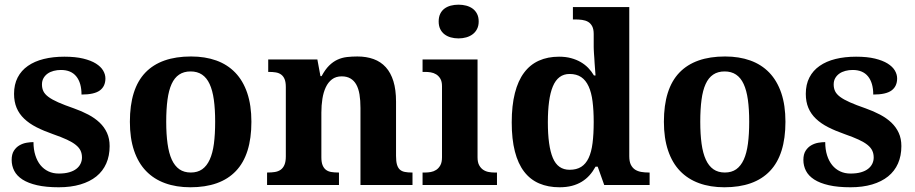

<svg xmlns="http://www.w3.org/2000/svg" viewBox="-20 -790 3909 820"><path d="M231 9.8Q176.8 9.8 138.4 1Q100.1 -7.8 75.9 -23.4Q51.8 -39.1 40.8 -60.5Q29.8 -82 29.8 -106.9Q29.8 -131.3 39.3 -146.2Q48.8 -161.1 63.2 -169.4Q77.6 -177.7 93.8 -180.4Q109.9 -183.1 123 -183.1Q123 -151.9 130.9 -127Q138.7 -102.1 152.8 -84.7Q167 -67.4 186.8 -58.1Q206.5 -48.8 231 -48.8Q256.8 -48.8 275.6 -54.2Q294.4 -59.6 306.4 -69.1Q318.4 -78.6 324.2 -91.1Q330.1 -103.5 330.1 -117.2Q330.1 -133.8 324 -146.7Q317.9 -159.7 303.7 -171.1Q289.6 -182.6 265.9 -193.6Q242.2 -204.6 207 -216.8Q166.5 -231 135.5 -246.8Q104.5 -262.7 83.3 -283Q62 -303.2 51 -329.3Q40 -355.5 40 -389.2Q40 -429.2 55.4 -459Q70.8 -488.8 99.1 -508.5Q127.4 -528.3 167 -538.1Q206.5 -547.9 254.9 -547.9Q302.2 -547.9 335.4 -539.8Q368.7 -531.7 389.6 -518.6Q410.6 -505.4 420.4 -488.8Q430.2 -472.2 430.2 -455.1Q430.2 -421.4 406.5 -403.8Q382.8 -386.2 328.1 -386.2Q328.1 -436 305.9 -463.6Q283.7 -491.2 240.2 -491.2Q224.1 -491.2 209.2 -487.3Q194.3 -483.4 183.3 -475.6Q172.4 -467.8 165.8 -456.3Q159.2 -444.8 159.2 -429.2Q159.2 -413.1 165.3 -400.4Q171.4 -387.7 186.8 -376.2Q202.1 -364.7 228.5 -353Q254.9 -341.3 295.9 -327.1Q329.1 -315.4 357.2 -300.5Q385.3 -285.6 405.5 -266.4Q425.8 -247.1 437 -222.4Q448.2 -197.8 448.2 -166Q448.2 -124.5 433.8 -91.8Q419.4 -59.1 391.6 -36.6Q363.8 -14.2 323.2 -2.2Q282.7 9.8 231 9.8Z M1053.7 -270Q1053.7 -128.9 987.5 -59.6Q921.4 9.8 793 9.8Q732.9 9.8 685.1 -7.6Q637.2 -24.9 603.8 -59.6Q570.3 -94.2 552.5 -147Q534.7 -199.7 534.7 -270Q534.7 -411.1 600.8 -480Q667 -548.8 795.9 -548.8Q856 -548.8 903.6 -531.7Q951.2 -514.6 984.6 -480Q1018.1 -445.3 1035.9 -392.8Q1053.7 -340.3 1053.7 -270ZM689.9 -270Q689.9 -216.8 695.6 -176.3Q701.2 -135.7 713.6 -108.4Q726.1 -81.1 746.1 -67.1Q766.1 -53.2 794.9 -53.2Q823.7 -53.2 843.5 -67.1Q863.3 -81.1 875.7 -108.4Q888.2 -135.7 893.6 -176.3Q898.9 -216.8 898.9 -270Q898.9 -323.7 893.3 -364Q887.7 -404.3 875.2 -431.2Q862.8 -458 842.8 -471.4Q822.8 -484.9 793.9 -484.9Q765.1 -484.9 745.1 -471.4Q725.1 -458 712.9 -431.2Q700.7 -404.3 695.3 -364Q689.9 -323.7 689.9 -270Z M1519.5 0V-329.1Q1519.5 -361.3 1515.4 -386.5Q1511.2 -411.6 1501.7 -428.7Q1492.2 -445.8 1476.8 -454.8Q1461.4 -463.9 1439.5 -463.9Q1414.6 -463.9 1397.9 -451.2Q1381.3 -438.5 1371.3 -417.2Q1361.3 -396 1356.9 -367.9Q1352.5 -339.8 1352.5 -309.1V-118.2Q1352.5 -97.2 1357.7 -84.5Q1362.8 -71.8 1372.1 -64.7Q1381.3 -57.6 1394.8 -55.4Q1408.2 -53.2 1424.8 -53.2H1427.7V0H1120.6V-53.2H1122.6Q1139.6 -53.2 1153.8 -55.4Q1168 -57.6 1178.5 -64.9Q1189 -72.3 1194.8 -85.9Q1200.7 -99.6 1200.7 -122.1V-418Q1200.7 -439 1195.6 -451.7Q1190.4 -464.4 1180.9 -471.4Q1171.4 -478.5 1158.2 -480.7Q1145 -482.9 1128.4 -482.9H1125.5V-536.1H1335.4L1348.6 -464.8H1353.5Q1368.7 -493.2 1385.5 -509.8Q1402.3 -526.4 1421.4 -535.2Q1440.4 -543.9 1461.7 -546.4Q1482.9 -548.8 1506.3 -548.8Q1544.9 -548.8 1575.7 -537.6Q1606.4 -526.4 1627.7 -502.9Q1648.9 -479.5 1660.2 -443.1Q1671.4 -406.7 1671.4 -356V-124Q1671.4 -100.6 1675.5 -86.7Q1679.7 -72.8 1688 -65.4Q1696.3 -58.1 1709 -55.7Q1721.7 -53.2 1738.8 -53.2H1741.7V0Z M1853.5 -698.2Q1853.5 -717.3 1860.1 -731Q1866.7 -744.6 1878.2 -753.2Q1889.6 -761.7 1905 -765.9Q1920.4 -770 1938.5 -770Q1955.6 -770 1971.2 -765.9Q1986.8 -761.7 1998.5 -753.2Q2010.3 -744.6 2017.3 -731Q2024.4 -717.3 2024.4 -698.2Q2024.4 -679.7 2017.3 -666Q2010.3 -652.3 1998.5 -643.6Q1986.8 -634.8 1971.2 -630.4Q1955.6 -626 1938.5 -626Q1920.4 -626 1905 -630.4Q1889.6 -634.8 1878.2 -643.6Q1866.7 -652.3 1860.1 -666Q1853.5 -679.7 1853.5 -698.2ZM1796.4 -53.2Q1807.6 -53.2 1820.1 -55.4Q1832.5 -57.6 1843 -64.5Q1853.5 -71.3 1860.6 -84Q1867.7 -96.7 1867.7 -118.2V-421.9Q1867.7 -441.9 1860.6 -453.9Q1853.5 -465.8 1842.8 -472.4Q1832 -479 1819.6 -481Q1807.1 -482.9 1796.4 -482.9H1784.7V-536.1H2019.5V-118.2Q2019.5 -96.7 2026.6 -84Q2033.7 -71.3 2044.2 -64.5Q2054.7 -57.6 2067.4 -55.4Q2080.1 -53.2 2090.8 -53.2H2102.5V0H1784.7V-53.2Z M2667.5 -123Q2667.5 -100.1 2674.3 -86.4Q2681.2 -72.8 2692.6 -65.4Q2704.1 -58.1 2719 -55.7Q2733.9 -53.2 2750.5 -53.2H2754.4V0H2560.5L2532.7 -78.1H2523.4Q2512.2 -57.6 2497.8 -41.5Q2483.4 -25.4 2464.6 -13.9Q2445.8 -2.4 2422.4 3.7Q2398.9 9.8 2369.6 9.8Q2320.8 9.8 2282.7 -6.6Q2244.6 -22.9 2218.5 -56.9Q2192.4 -90.8 2179 -143.1Q2165.5 -195.3 2165.5 -267.1Q2165.5 -339.4 2179 -392.3Q2192.4 -445.3 2218.3 -479.7Q2244.1 -514.2 2281.7 -531Q2319.3 -547.9 2367.7 -547.9Q2396 -547.9 2418.7 -541.7Q2441.4 -535.6 2459.7 -525.1Q2478 -514.6 2492.2 -500Q2506.3 -485.4 2516.6 -467.8H2523.4Q2521.5 -495.6 2519.5 -520Q2519 -530.3 2518.3 -541Q2517.6 -551.8 2516.8 -561.3Q2516.1 -570.8 2515.9 -578.1Q2515.6 -585.4 2515.6 -589.8V-645Q2515.6 -665.5 2509 -678Q2502.4 -690.4 2491.5 -696.8Q2480.5 -703.1 2465.8 -705.1Q2451.2 -707 2434.6 -707H2426.8V-759.8H2667.5ZM2412.6 -64.9Q2442.4 -64.9 2462.2 -77.4Q2481.9 -89.8 2493.9 -115.2Q2505.9 -140.6 2510.7 -179Q2515.6 -217.3 2515.6 -269Q2515.6 -318.4 2510.7 -356.7Q2505.9 -395 2493.9 -421.1Q2481.9 -447.3 2462.2 -460.7Q2442.4 -474.1 2412.6 -474.1Q2387.7 -474.1 2369.9 -460.7Q2352.1 -447.3 2341.1 -420.9Q2330.1 -394.5 2325 -356.2Q2319.8 -317.9 2319.8 -268.1Q2319.8 -166 2341.1 -115.5Q2362.3 -64.9 2412.6 -64.9Z M3334.5 -270Q3334.5 -128.9 3268.3 -59.6Q3202.1 9.8 3073.7 9.8Q3013.7 9.8 2965.8 -7.6Q2918 -24.9 2884.5 -59.6Q2851.1 -94.2 2833.3 -147Q2815.4 -199.7 2815.4 -270Q2815.4 -411.1 2881.6 -480Q2947.8 -548.8 3076.7 -548.8Q3136.7 -548.8 3184.3 -531.7Q3231.9 -514.6 3265.4 -480Q3298.8 -445.3 3316.7 -392.8Q3334.5 -340.3 3334.5 -270ZM2970.7 -270Q2970.7 -216.8 2976.3 -176.3Q2981.9 -135.7 2994.4 -108.4Q3006.8 -81.1 3026.9 -67.1Q3046.9 -53.2 3075.7 -53.2Q3104.5 -53.2 3124.3 -67.1Q3144 -81.1 3156.5 -108.4Q3168.9 -135.7 3174.3 -176.3Q3179.7 -216.8 3179.7 -270Q3179.7 -323.7 3174.1 -364Q3168.5 -404.3 3156 -431.2Q3143.6 -458 3123.5 -471.4Q3103.5 -484.9 3074.7 -484.9Q3045.9 -484.9 3025.9 -471.4Q3005.9 -458 2993.7 -431.2Q2981.4 -404.3 2976.1 -364Q2970.7 -323.7 2970.7 -270Z M3612.3 9.8Q3558.1 9.8 3519.8 1Q3481.4 -7.8 3457.3 -23.4Q3433.1 -39.1 3422.1 -60.5Q3411.1 -82 3411.1 -106.9Q3411.1 -131.3 3420.7 -146.2Q3430.2 -161.1 3444.6 -169.4Q3459 -177.7 3475.1 -180.4Q3491.2 -183.1 3504.4 -183.1Q3504.4 -151.9 3512.2 -127Q3520 -102.1 3534.2 -84.7Q3548.3 -67.4 3568.1 -58.1Q3587.9 -48.8 3612.3 -48.8Q3638.2 -48.8 3657 -54.2Q3675.8 -59.6 3687.7 -69.1Q3699.7 -78.6 3705.6 -91.1Q3711.4 -103.5 3711.4 -117.2Q3711.4 -133.8 3705.3 -146.7Q3699.2 -159.7 3685.1 -171.1Q3670.9 -182.6 3647.2 -193.6Q3623.5 -204.6 3588.4 -216.8Q3547.9 -231 3516.8 -246.8Q3485.8 -262.7 3464.6 -283Q3443.4 -303.2 3432.4 -329.3Q3421.4 -355.5 3421.4 -389.2Q3421.4 -429.2 3436.8 -459Q3452.1 -488.8 3480.5 -508.5Q3508.8 -528.3 3548.3 -538.1Q3587.9 -547.9 3636.2 -547.9Q3683.6 -547.9 3716.8 -539.8Q3750 -531.7 3771 -518.6Q3792 -505.4 3801.8 -488.8Q3811.5 -472.2 3811.5 -455.1Q3811.5 -421.4 3787.8 -403.8Q3764.2 -386.2 3709.5 -386.2Q3709.5 -436 3687.3 -463.6Q3665 -491.2 3621.6 -491.2Q3605.5 -491.2 3590.6 -487.3Q3575.7 -483.4 3564.7 -475.6Q3553.7 -467.8 3547.1 -456.3Q3540.5 -444.8 3540.5 -429.2Q3540.5 -413.1 3546.6 -400.4Q3552.7 -387.7 3568.1 -376.2Q3583.5 -364.7 3609.9 -353Q3636.2 -341.3 3677.2 -327.1Q3710.4 -315.4 3738.5 -300.5Q3766.6 -285.6 3786.9 -266.4Q3807.1 -247.1 3818.4 -222.4Q3829.6 -197.8 3829.6 -166Q3829.6 -124.5 3815.2 -91.8Q3800.8 -59.1 3772.9 -36.6Q3745.1 -14.2 3704.6 -2.2Q3664.1 9.8 3612.3 9.8Z"/></svg>

Font: Droid Serif
Style: Bold
Weight: 700
Designer: Monotype Design team
Foundry: Monotype Imaging Inc.
Version: Version 1.03